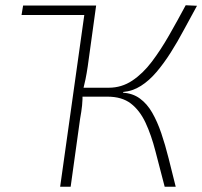

<svg xmlns="http://www.w3.org/2000/svg" viewBox="-20 -711 770 731"><path d="M338 -690 333 -654H62L68 -690ZM730 -689Q705 -644 680.5 -598Q656 -552 630 -511Q604 -470 576 -437Q548 -404 516.5 -384Q485 -364 450 -361L448 -358Q485 -356 512.5 -336Q540 -316 559.5 -282Q579 -248 594 -204Q609 -160 622 -108Q635 -56 649 0H607Q588 -72 572 -134.5Q556 -197 534 -244Q512 -291 478 -317Q444 -343 389 -343L394 -377Q443 -377 483.5 -404Q524 -431 558 -476Q592 -521 624 -577Q656 -633 687 -691ZM346 -690 314 -458Q310 -431 305.5 -409Q301 -387 294 -359Q295 -333 292.5 -309.5Q290 -286 285 -259L249 0H209L306 -690ZM426 -377 421 -343H279L284 -377Z"/></svg>

Font: Exo 2 ExtraLight
Style: Italic
Weight: 250
Italic angle: -8°
Designer: Natanael Gama
Foundry: Natanael Gama
Version: Version 2.010